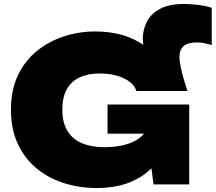

<svg xmlns="http://www.w3.org/2000/svg" viewBox="-20 -926 1083 964"><path d="M464 18Q377 18 299.5 -7Q222 -32 162.5 -81.5Q103 -131 69 -204.5Q35 -278 35 -375Q35 -476 71 -550Q107 -624 167.5 -672Q228 -720 303 -744Q378 -768 457 -768Q587 -768 678 -714.5Q769 -661 823 -534L762 -555Q740 -593 718.5 -639Q697 -685 697 -730Q697 -778 718 -818Q739 -858 784.5 -882Q830 -906 903 -906Q939 -906 975 -901.5Q1011 -897 1043 -887V-700Q1026 -705 1007.5 -709Q989 -713 968 -713Q923 -713 902 -694.5Q881 -676 881 -640Q881 -623 884.5 -605Q888 -587 892 -568Q898 -543 906 -517.5Q914 -492 921 -469H665Q656 -497 629.5 -516.5Q603 -536 565 -546.5Q527 -557 480 -557Q422 -557 380 -537.5Q338 -518 315.5 -478Q293 -438 293 -375Q293 -311 318.5 -269Q344 -227 391.5 -207Q439 -187 504 -187Q567 -187 616 -201.5Q665 -216 695.5 -246.5Q726 -277 733 -324H842Q838 -258 814.5 -196.5Q791 -135 745.5 -86.5Q700 -38 630 -10Q560 18 464 18ZM520 -255V-401H930V0H751L713 -287L758 -255Z"/></svg>

Font: Unbounded Black
Style: Regular
Weight: 900
Designer: Luke Prowse, Jean-Baptiste Morizot, Fátima Lázaro, Florian Runge
Foundry: NaN
Version: Version 1.701;gftools[0.9.28.dev5+ged2979d]